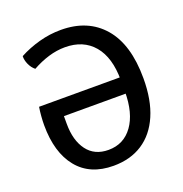

<svg xmlns="http://www.w3.org/2000/svg" viewBox="-128 -809 889 933"><g transform="rotate(-20 317.0 -342.0)"><path d="M507 -380.5V-296.5H157.5V-256.5Q157.5 -170.5 195.8 -119.2Q234 -68 306 -68Q385 -68 431 -131.8Q477 -195.5 477 -308V-365.5Q477 -484 423.8 -546.8Q370.5 -609.5 276 -609.5Q233.5 -609.5 190.5 -596.5Q147.5 -583.5 105.5 -560Q88 -574 78 -596.5Q68 -619 69 -639Q117.5 -665 173 -680.2Q228.5 -695.5 286 -695.5Q425.5 -695.5 504.5 -604Q583.5 -512.5 583.5 -337.5Q583.5 -225 549.5 -146.8Q515.5 -68.5 452.8 -27.8Q390 13 303 13Q181.5 13 116.8 -66.8Q52 -146.5 52 -288Q52 -309.5 54 -334.5Q56 -359.5 59.5 -380.5Z"/></g></svg>

Font: Signika Negative
Style: Regular
Weight: 400
Designer: Anna Giedry
Foundry: Anna Giedry
Version: Version 2.001